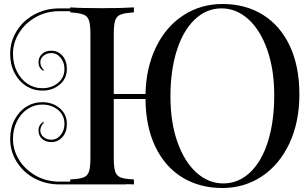

<svg xmlns="http://www.w3.org/2000/svg" viewBox="-20 -841 1543 962"><path d="M1480 -368Q1480 -230 1430.5 -123.5Q1381 -17 1293 42Q1205 101 1094 101Q980 101 893.5 48Q807 -5 758.5 -105.5Q710 -206 709 -345H550V-49Q550 -2 557.5 19.5Q565 41 585.5 48.5Q606 56 651 58V83Q594 80 492 80Q385 80 332 83V58Q377 56 397.5 48.5Q418 41 425.5 19.5Q433 -2 433 -49V-671Q433 -718 425.5 -739.5Q418 -761 397.5 -768.5Q377 -776 332 -779V-804Q385 -800 492 -800Q593 -800 651 -804V-779Q606 -776 585.5 -768.5Q565 -761 557.5 -739.5Q550 -718 550 -671V-370H709Q712 -503 762 -605.5Q812 -708 899 -764.5Q986 -821 1095 -821Q1210 -821 1297 -767Q1384 -713 1432 -611Q1480 -509 1480 -368ZM1354 -363Q1354 -493 1319 -592Q1284 -691 1224 -745Q1164 -799 1090 -799Q1014 -799 955.5 -743Q897 -687 865.5 -587Q834 -487 834 -358Q834 -227 869.5 -128Q905 -29 965 24.5Q1025 78 1099 78Q1175 78 1233.5 22.5Q1292 -33 1323 -133.5Q1354 -234 1354 -363ZM612 -785H278Q212 -785 159 -755Q106 -725 75.5 -676Q45 -627 45 -571Q45 -523 64.5 -483.5Q84 -444 117.5 -421.5Q151 -399 192 -399Q238 -399 270.5 -425.5Q303 -452 303 -496Q303 -528 284 -551.5Q265 -575 237 -575Q214 -575 198 -561.5Q182 -548 182 -529Q182 -517 187.5 -506.5Q193 -496 200 -490L197 -486Q173 -500 173 -529Q173 -554 190.5 -570.5Q208 -587 237 -587Q270 -587 292.5 -562Q315 -537 315 -496Q315 -447 279 -417Q243 -387 192 -387Q148 -387 111.5 -410Q75 -433 53 -475Q31 -517 31 -571Q31 -633 63.5 -685.5Q96 -738 152.5 -768.5Q209 -799 278 -799H612ZM612 83H278Q209 83 152.5 52.5Q96 22 63.5 -30.5Q31 -83 31 -145Q31 -199 53 -241Q75 -283 111.5 -306Q148 -329 192 -329Q243 -329 279 -299Q315 -269 315 -220Q315 -179 292.5 -154Q270 -129 237 -129Q208 -129 190.5 -145.5Q173 -162 173 -187Q173 -216 197 -230L200 -226Q193 -220 187.5 -209.5Q182 -199 182 -187Q182 -168 198 -154.5Q214 -141 237 -141Q265 -141 284 -164.5Q303 -188 303 -220Q303 -264 270.5 -290.5Q238 -317 192 -317Q151 -317 117.5 -294.5Q84 -272 64.5 -232.5Q45 -193 45 -145Q45 -89 75.5 -40Q106 9 159 39Q212 69 278 69H612Z"/></svg>

Font: Myanmar April Display
Style: Regular
Weight: 400
Designer: Khon Soe Zaw Thu
Foundry: Myanmar OS
Version: Version 2.50 April 12, 2019